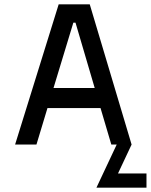

<svg xmlns="http://www.w3.org/2000/svg" viewBox="-20 -670 699 890"><path d="M590 0 396 -650H252L50 0H149L200 -169H446L496 0H521L427 200H659V134H527ZM228 -262 320 -565H330L419 -262Z"/></svg>

Font: Grotesk 02 Mince
Style: Bold
Weight: 400
Designer: Frank Adebiaye, contributions by Jérémy Landes, Ariel Martín Pérez
Foundry: Velvetyne Type Foundry
Version: Version 3.000;Glyphs 3.1.2 (3150)